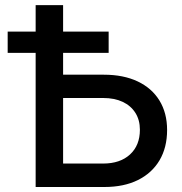

<svg xmlns="http://www.w3.org/2000/svg" viewBox="-20 -748 728 768"><path d="M198.7 -449.2H395.5Q473.6 -449.2 530.5 -422.4Q587.4 -395.5 617.9 -345.7Q648.4 -295.9 648.4 -228Q648.4 -158.2 618.2 -106.9Q587.9 -55.7 531.7 -27.8Q475.6 0 397.5 0H122.6V-727.5H232.4V-93.8H392.6Q460.4 -93.8 500 -130.1Q539.6 -166.5 539.6 -229Q539.6 -268.1 521.5 -296.6Q503.4 -325.2 470.7 -340.6Q438 -356 392.6 -356H198.7ZM10.7 -536.6V-621.6H414.6V-536.6Z"/></svg>

Font: Inter 24pt Medium
Style: Regular
Weight: 500
Designer: Rasmus Andersson
Foundry: rsms
Version: Version 4.001;git-66647c0bb